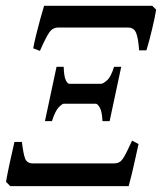

<svg xmlns="http://www.w3.org/2000/svg" viewBox="-20 -635 553 655"><path d="M512.7 -602.1Q508.8 -577.1 499 -536.1Q489.3 -495.1 479.5 -463.4H454.6Q451.7 -504.9 444.3 -522.9Q437 -541 417 -541H268.1L292 -615.2H499.5ZM344.7 -541H178.2Q159.2 -541 147.5 -523.4Q135.7 -505.9 116.2 -461.4L93.3 -470.2Q96.7 -489.3 103.5 -516.8Q110.4 -544.4 117.7 -571.3Q125 -598.1 130.4 -615.2H342.8ZM393.6 -407.2 354 -221.7H329.6Q328.1 -254.9 320.3 -268.1Q312.5 -281.2 306.6 -281.2H197.8Q192.4 -281.2 180.4 -269Q168.5 -256.8 157.2 -221.7H133.3L172.9 -407.2H197.3Q198.2 -374.5 204.3 -361.8Q210.4 -349.1 216.3 -349.1H325.2Q331.1 -349.1 344.7 -360.6Q358.4 -372.1 369.1 -407.2ZM452.6 -143.6Q448.2 -124.5 442.4 -97.4Q436.5 -70.3 430.2 -43.7Q423.8 -17.1 418.9 0H189.5V-77.6H370.1Q388.2 -77.6 398.7 -92.8Q409.2 -107.9 430.7 -155.3ZM265.6 -77.6 238.8 0H15.1L0.5 -14.6Q4.4 -38.1 12.5 -75.9Q20.5 -113.8 29.3 -150.9H54.7Q59.6 -109.4 65.9 -93.5Q72.3 -77.6 92.3 -77.6Z"/></svg>

Font: Gentium Book Plus
Style: Italic
Weight: 400
Italic angle: -8°
Designer: Victor Gaultney, Annie Olsen, Iska Routamaa, Becca Hirsbrunner
Foundry: SIL International
Version: Version 6.101